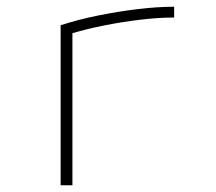

<svg xmlns="http://www.w3.org/2000/svg" viewBox="-20 -550 640 570"><path d="M160 -475Q212 -492 271.5 -504Q331 -516 389.5 -523Q448 -530 497 -530V-498Q451 -498 396.5 -491.5Q342 -485 287 -474Q232 -463 184 -448L195 -465V0H160Z"/></svg>

Font: M PLUS Code Latin Expanded ExtraLight
Style: Regular
Weight: 250
Width: 7
Designer: Coji Morishita
Foundry: UNDERFOREST DESIGN
Version: Version 1.002; ttfautohint (v1.8.3)